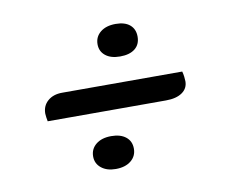

<svg xmlns="http://www.w3.org/2000/svg" viewBox="-53 -506 657 532"><g transform="rotate(-10 275.0 -240.0)"><path d="M70 -205Q69 -210 68 -216.5Q67 -223 67 -227Q67 -249 82.5 -262.5Q98 -276 123 -276H461Q463 -269 464 -261Q465 -253 465 -248Q465 -228 448.5 -216.5Q432 -205 403 -205ZM233 -42Q208 -42 192.5 -54.5Q177 -67 177 -87Q177 -108 193 -121Q209 -134 236 -134Q262 -134 277 -122Q292 -110 292 -89Q292 -68 276 -55Q260 -42 233 -42ZM299 -347Q273 -347 258 -359Q243 -371 243 -391Q243 -412 259 -425Q275 -438 302 -438Q328 -438 342 -426Q356 -414 356 -393Q356 -371 341 -359Q326 -347 299 -347Z"/></g></svg>

Font: Sansita Swashed Light
Style: Regular
Weight: 300
Designer: Pablo Cosgaya
Foundry: Omnibus-Type
Version: Version 1.003